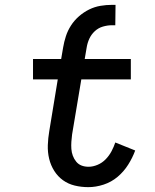

<svg xmlns="http://www.w3.org/2000/svg" viewBox="-20 -763 640 791"><path d="M344 8Q315 8 288 1.5Q261 -5 239.5 -20.5Q218 -36 203.5 -59Q189 -82 182.5 -109Q176 -136 177 -165Q178 -194 183 -223L218 -436H116V-520H232L240 -567Q244 -591 251.5 -614Q259 -637 272.5 -658Q286 -679 305.5 -696Q325 -713 347.5 -724Q370 -735 394 -739Q418 -743 441 -743H456L455 -659H441Q423 -659 404 -653.5Q385 -648 370.5 -634.5Q356 -621 348 -603.5Q340 -586 337 -567L329 -520H519V-436H315L277 -209Q275 -194 274 -179Q273 -164 274 -149.5Q275 -135 280 -121.5Q285 -108 294 -97Q303 -86 316 -81Q329 -76 345 -76Q363 -76 382 -84Q401 -92 415.5 -107Q430 -122 439.5 -140Q449 -158 455 -176L537 -143Q526 -113 508 -84.5Q490 -56 464.5 -34.5Q439 -13 407 -2.5Q375 8 344 8Z"/></svg>

Font: Iosevka Custom Medium
Style: Italic
Weight: 500
Italic angle: -9°
Designer: Belleve Invis
Foundry: Belleve Invis
Version: Version 27.0.1